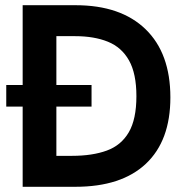

<svg xmlns="http://www.w3.org/2000/svg" viewBox="-20 -717 714 737"><path d="M67 0V-697H270.2Q443.6 -697 538.8 -604.8Q634 -512.6 634 -343Q634 -177 540.1 -88.5Q446.2 0 269.2 0ZM196.4 -118.8H256.4Q334.6 -118.8 389.9 -139Q445.2 -159.2 474.4 -209.3Q503.6 -259.4 503.6 -347.8Q503.6 -434.4 475.3 -484.9Q447 -535.4 394.3 -556.8Q341.6 -578.2 268 -578.2H196.4ZM4 -307.8V-390.6H331.4V-307.8Z"/></svg>

Font: Hanken Grotesk
Style: Regular
Weight: 400
Designer: Alfredo Marco Pradil
Foundry: Hanken Design Co.
Version: Version 3.013